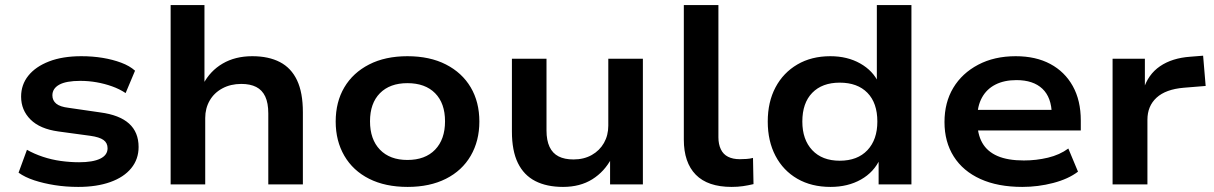

<svg xmlns="http://www.w3.org/2000/svg" viewBox="-20 -725 4773 755"><path d="M288 10Q239 10 195 3Q151 -4 114.5 -16Q78 -28 53 -46L86 -136Q114 -120 148.5 -108.5Q183 -97 219.5 -92Q256 -87 291 -87Q345 -87 374 -101Q403 -115 403 -142Q403 -163 387 -174.5Q371 -186 335 -191L210 -208Q137 -218 100 -255Q63 -292 63 -345Q63 -392 91.5 -427.5Q120 -463 173 -483.5Q226 -504 300 -504Q344 -504 383.5 -497.5Q423 -491 456.5 -478.5Q490 -466 511 -447L474 -359Q450 -375 420.5 -385.5Q391 -396 359.5 -401.5Q328 -407 296 -407Q240 -407 213 -392Q186 -377 186 -350Q186 -330 201 -317.5Q216 -305 250 -301L374 -283Q450 -273 487.5 -239Q525 -205 525 -147Q525 -99 496 -63.5Q467 -28 413.5 -9Q360 10 288 10Z M651 0V-705H784V-394H779Q806 -446 855.5 -475Q905 -504 972 -504Q1036 -504 1080.5 -481Q1125 -458 1148 -409.5Q1171 -361 1171 -284V0H1035V-279Q1035 -320 1023 -345.5Q1011 -371 987.5 -383Q964 -395 929 -395Q887 -395 854.5 -377.5Q822 -360 804.5 -329.5Q787 -299 787 -261V0Z M1583 10Q1495 10 1431.5 -22Q1368 -54 1334 -112.5Q1300 -171 1300 -247Q1300 -324 1334 -381.5Q1368 -439 1431.5 -471.5Q1495 -504 1582 -504Q1670 -504 1733.5 -471.5Q1797 -439 1831 -381.5Q1865 -324 1865 -247Q1865 -171 1831 -112.5Q1797 -54 1733.5 -22Q1670 10 1583 10ZM1582 -96Q1652 -96 1691 -136.5Q1730 -177 1730 -248Q1730 -319 1691 -358.5Q1652 -398 1582 -398Q1513 -398 1474 -358.5Q1435 -319 1435 -248Q1435 -177 1474 -136.5Q1513 -96 1582 -96Z M2194 10Q2130 10 2085 -13Q2040 -36 2016.5 -84Q1993 -132 1993 -208V-494H2129V-212Q2129 -173 2141 -147.5Q2153 -122 2176.5 -110Q2200 -98 2235 -98Q2276 -98 2307 -115.5Q2338 -133 2355 -163Q2372 -193 2372 -231V-494H2508V0H2379V-103H2385Q2357 -50 2309 -20Q2261 10 2194 10Z M2857 10Q2763 10 2716 -38Q2669 -86 2669 -176V-705H2805V-185Q2805 -158 2814.5 -138Q2824 -118 2843 -108.5Q2862 -99 2889 -99Q2902 -99 2916 -100Q2930 -101 2941 -104L2943 -1Q2922 4 2901.5 7Q2881 10 2857 10Z M3246 10Q3171 10 3115.5 -22Q3060 -54 3029.5 -112Q2999 -170 2999 -247Q2999 -324 3029.5 -381.5Q3060 -439 3115.5 -471.5Q3171 -504 3245 -504Q3312 -504 3362.5 -475.5Q3413 -447 3435 -399H3428V-705H3564V0H3435V-101H3441Q3417 -48 3365.5 -19Q3314 10 3246 10ZM3282 -93Q3352 -93 3391 -134.5Q3430 -176 3430 -247Q3430 -320 3391 -360Q3352 -400 3282 -400Q3213 -400 3174 -360Q3135 -320 3135 -247Q3135 -176 3174 -134.5Q3213 -93 3282 -93Z M4000 10Q3904 10 3835.5 -21Q3767 -52 3730.5 -109.5Q3694 -167 3694 -245Q3694 -322 3728.5 -379.5Q3763 -437 3826.5 -470.5Q3890 -504 3974 -504Q4053 -504 4110 -473.5Q4167 -443 4198.5 -386.5Q4230 -330 4230 -251V-212H3802V-293H4135L4116 -275Q4115 -342 4079 -376Q4043 -410 3977 -410Q3929 -410 3894.5 -392.5Q3860 -375 3841.5 -341.5Q3823 -308 3823 -261V-250Q3823 -198 3842.5 -163.5Q3862 -129 3902.5 -111.5Q3943 -94 4006 -94Q4055 -94 4101 -105Q4147 -116 4181 -141L4219 -50Q4181 -21 4121.5 -5.5Q4062 10 4000 10Z M4355 0V-494H4482V-372H4476Q4494 -432 4541.5 -464.5Q4589 -497 4661 -502L4711 -506L4721 -387L4635 -380Q4564 -374 4528 -341Q4492 -308 4492 -254V0Z"/></svg>

Font: Nunito Sans 10pt SemiExpanded
Style: Bold
Weight: 700
Width: 6
Designer: Vernon Adams
Foundry: Vernon Adams
Version: Version 3.101;gftools[0.9.27]